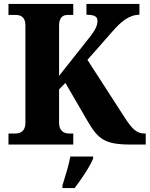

<svg xmlns="http://www.w3.org/2000/svg" viewBox="-20 -734 760 975"><path d="M23 0H352V-56H331C303 -56 280 -71 280 -110V-280L312 -313L423 -122C478 -27 512 0 643 0H720V-56H715C674 -56 651 -78 610 -142L424 -430L550 -573C593 -623 635 -659 688 -659V-714H419V-659C460 -659 475 -650 475 -628C475 -597 456 -570 418 -523L280 -349V-604C280 -643 297 -658 323 -658H352V-714H23V-658H62C89 -658 109 -643 109 -606V-110C109 -70 86 -56 58 -56H23ZM297 208V221H359C392 178 436 113 453 71V61H337C330 104 309 169 297 208Z"/></svg>

Font: Noto Serif Sinhala SemiCondensed ExtraBold
Style: Regular
Weight: 800
Width: 4
Designer: Jelle Bosma - Monotype Design Team
Foundry: Monotype Imaging Inc.
Version: Version 2.007